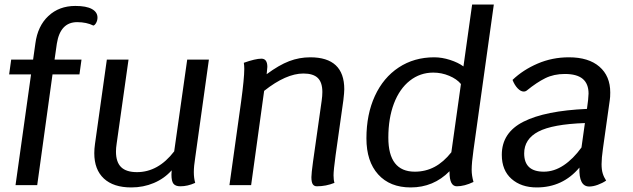

<svg xmlns="http://www.w3.org/2000/svg" viewBox="-20 -811 2771 841"><path d="M407 -734Q407 -722 401.5 -711.5Q396 -701 389 -699Q359 -714 318 -714Q244 -714 229 -620L219 -550H337L328 -485H210L143 0H48L116 -485H20L29 -550H125L135 -621Q145 -697 192 -741Q239 -785 310 -785Q358 -785 382.5 -771.5Q407 -758 407 -734Z M835 -120Q829 -83 829 -57Q829 -31 835 -10Q802 5 770 5Q749 5 740 -6Q731 -17 731 -46Q731 -58 732 -65Q700 -29 654 -9.5Q608 10 555 10Q477 10 435 -29Q393 -68 393 -140Q393 -159 396 -180L448 -550H543L491 -182Q488 -163 488 -147Q488 -101 510.5 -79Q533 -57 580 -57Q673 -57 743 -148L800 -550H895Z M1488 -420Q1488 -406 1484 -372L1450 -131Q1441 -65 1441 -43Q1441 -23 1445 -10Q1408 5 1368 5Q1356 5 1350 -4Q1344 -13 1344 -35Q1344 -51 1351 -102L1389 -370Q1392 -391 1392 -408Q1392 -450 1372 -469.5Q1352 -489 1309 -489Q1233 -489 1137 -413L1080 0H985L1036 -365Q1050 -468 1050 -509Q1050 -524 1048 -536Q1099 -554 1125 -554Q1151 -554 1151 -518Q1151 -512 1149 -496L1148 -486Q1202 -526 1246.5 -543Q1291 -560 1339 -560Q1488 -560 1488 -420Z M2054 -154Q2046 -98 2046 -67Q2046 -42 2054 -14Q2014 5 1981 5Q1949 5 1949 -57V-61Q1879 10 1779 10Q1688 10 1636.5 -47Q1585 -104 1585 -205Q1585 -310 1622 -390.5Q1659 -471 1726.5 -515.5Q1794 -560 1882 -560Q1916 -560 1951.5 -548.5Q1987 -537 2010 -520L2048 -791H2143ZM1999 -443Q1981 -465 1947.5 -479Q1914 -493 1878 -493Q1820 -493 1775 -457.5Q1730 -422 1705.5 -357.5Q1681 -293 1681 -208Q1681 -59 1797 -59Q1844 -59 1883.5 -80Q1923 -101 1957 -144Z M2621 -160Q2615 -118 2615 -92Q2615 -68 2620 -51.5Q2625 -35 2635 -20Q2619 -9 2598.5 -1.5Q2578 6 2561 6Q2515 6 2518 -77Q2445 10 2331 10Q2263 10 2220.5 -27.5Q2178 -65 2178 -133Q2178 -230 2273 -278Q2368 -326 2551 -334L2556 -373Q2558 -393 2558 -401Q2558 -444 2532.5 -465.5Q2507 -487 2454 -487Q2406 -487 2368.5 -468.5Q2331 -450 2288 -415Q2282 -410 2274 -410Q2261 -410 2247.5 -424Q2234 -438 2225 -461Q2271 -505 2335 -532.5Q2399 -560 2472 -560Q2558 -560 2605.5 -519Q2653 -478 2653 -406Q2653 -384 2651 -373ZM2527 -165 2542 -272Q2400 -267 2338 -234.5Q2276 -202 2276 -139Q2276 -59 2362 -59Q2407 -59 2449 -87Q2491 -115 2527 -165Z"/></svg>

Font: Krub Medium
Style: Italic
Weight: 500
Italic angle: -8°
Designer: Ekaluck Peanpanawate
Foundry: Cadson Demak Co.,Ltd.
Version: Version 1.000; ttfautohint (v1.6)